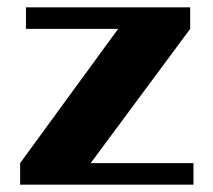

<svg xmlns="http://www.w3.org/2000/svg" viewBox="-20 -505 583 525"><path d="M509 -59V0H35V-59L303 -426H51V-485H500V-426L228 -59Z"/></svg>

Font: Sarpanch ExtraBold
Style: Regular
Weight: 800
Designer: Manushi Parikh (Devanagari and Latin), Jyotish Sonowal (Devanagari)
Foundry: Indian Type Foundry
Version: Version 2.004;PS 1.0;hotconv 1.0.78;makeotf.lib2.5.61930; tt